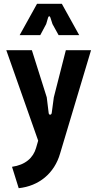

<svg xmlns="http://www.w3.org/2000/svg" viewBox="-20 -770 517 1006"><path d="M43 104 78 216C183 205 265 139 295 34L457 -507H325L262 -260L251 -178C249 -166 236 -166 235 -178L225 -260L147 -507H13L180 -33L169 5C154 57 113 94 43 104ZM83 -586H191L222 -644L232 -678C235 -687 241 -687 244 -678L255 -644L287 -586H395L304 -750H174Z"/></svg>

Font: Finlandica SemiBold
Style: Regular
Weight: 600
Designer: Niklas Ekholm, Juho Hiilivirta, Jaakko Suomalainen
Foundry: Helsinki Type Studio
Version: Version 2.000;Glyphs 3.2 (3202)